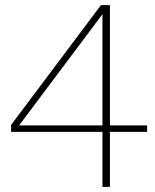

<svg xmlns="http://www.w3.org/2000/svg" viewBox="-20 -724 602 744"><path d="M377 0V-213H23V-240L371 -704H406V-238H550V-213H406V0ZM54 -238H377V-669Z"/></svg>

Font: Prodigy Sans ExtraLight
Style: Regular
Weight: 200
Designer: Wei Huang
Foundry: Wei Huang
Version: Version 1.003; ttfautohint (v1.8.3)